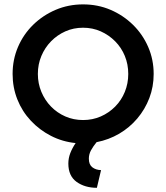

<svg xmlns="http://www.w3.org/2000/svg" viewBox="-20 -658 776 897"><path d="M432.6 219.4Q376.4 219.4 337.8 191.7Q299.3 163.9 299.3 106.2Q299.3 81.2 308.3 57.6Q317.4 34 333.3 10.4Q271.5 4.2 218.1 -23.3Q164.6 -50.7 124 -94.1Q83.3 -137.5 61.1 -193.4Q38.9 -249.3 38.9 -312.5Q38.9 -379.9 64.2 -438.9Q89.6 -497.9 135.1 -542.4Q180.6 -586.8 240.3 -612.2Q300 -637.5 368.1 -637.5Q436.8 -637.5 496.2 -612.2Q555.6 -586.8 601 -542.4Q646.5 -497.9 672.2 -438.9Q697.9 -379.9 697.9 -312.5Q697.9 -252.8 677.8 -200Q657.6 -147.2 621.5 -104.5Q585.4 -61.8 536.8 -33.3Q488.2 -4.9 431.2 6.2Q415.3 25.7 405.2 44.1Q395.1 62.5 395.1 83.3Q395.1 111.1 411.5 123.6Q427.8 136.1 452.1 136.8ZM368.1 -97.2Q412.5 -97.2 450.7 -113.9Q488.9 -130.6 518.1 -160.1Q547.2 -189.6 563.2 -228.8Q579.2 -268.1 579.2 -312.5Q579.2 -357.6 563.2 -396.5Q547.2 -435.4 518.1 -464.9Q488.9 -494.4 450.7 -511.5Q412.5 -528.5 368.1 -528.5Q323.6 -528.5 285.4 -511.5Q247.2 -494.4 218.4 -464.9Q189.6 -435.4 173.3 -396.5Q156.9 -357.6 156.9 -312.5Q156.9 -268.1 173.3 -228.8Q189.6 -189.6 218.4 -160.1Q247.2 -130.6 285.4 -113.9Q323.6 -97.2 368.1 -97.2Z"/></svg>

Font: Afacad Flux SemiBold
Style: Regular
Weight: 600
Designer: Kristian Moeller
Foundry: Dicotype
Version: Version 1.100